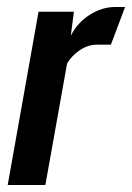

<svg xmlns="http://www.w3.org/2000/svg" viewBox="-20 -528 377 548"><path d="M2 0 90 -494.5H191L182 -426Q201 -463.5 236.2 -485.8Q271.5 -508 308 -508H337L296.5 -400.5H256Q231 -400.5 207.5 -384.5Q184 -368.5 171.5 -347L109.5 0Z"/></svg>

Font: Cabin Condensed SemiBold
Style: Italic
Weight: 600
Width: 3
Italic angle: -10°
Designer: Pablo Impallari
Foundry: Pablo Impallari. http://www.impallari.com Igino Marini. http://www.ikern.com
Version: Version 3.001; ttfautohint (v1.8.3)